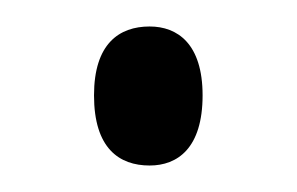

<svg xmlns="http://www.w3.org/2000/svg" viewBox="-20 -429 224 145"><path d="M93 -304C114 -304 133 -317 133 -357C133 -396 114 -409 93 -409C70 -409 51 -396 51 -357C51 -317 70 -304 93 -304Z"/></svg>

Font: Noto Serif Bengali ExtraCondensed Light
Style: Regular
Weight: 300
Width: 2
Designer: Juan Bruce, Universal Thirst, Indian Type Foundry and the Monotype Design Team.
Foundry: Monotype Imaging Inc.
Version: Version 2.003